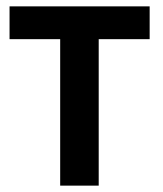

<svg xmlns="http://www.w3.org/2000/svg" viewBox="-20 -583 512 603"><path d="M290 -545V0H169V-545ZM10 -460V-563H450V-460Z"/></svg>

Font: Darker Grotesque Light ExtraBold
Style: Regular
Weight: 800
Version: Version 1.000;gftools[0.9.28]